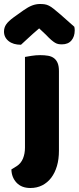

<svg xmlns="http://www.w3.org/2000/svg" viewBox="-64 -764 394 961"><path d="M19 68Q41 54 51 29.5Q61 5 61 -25V-479Q72 -481 93.5 -484.5Q115 -488 137 -488Q159 -488 176.5 -485Q194 -482 206 -473Q218 -464 224.5 -448.5Q231 -433 231 -408V-9Q231 33 221 67Q211 101 192.5 125.5Q174 150 147.5 163.5Q121 177 88 177Q44 177 19 150.5Q-6 124 -7 84ZM132 -622Q98 -593 79 -575Q60 -557 41 -540Q2 -540 -21 -558.5Q-44 -577 -44 -606Q-44 -626 -33 -642Q-22 -658 4 -677L53 -712Q77 -729 96.5 -736.5Q116 -744 136 -744Q149 -744 159.5 -742.5Q170 -741 181 -735.5Q192 -730 205 -719.5Q218 -709 238 -692L308 -630Q309 -625 309.5 -621Q310 -617 310 -612Q310 -581 293.5 -561.5Q277 -542 246 -542Q236 -542 228 -543.5Q220 -545 211.5 -550Q203 -555 192 -564.5Q181 -574 166 -590Z"/></svg>

Font: Baloo Chettan
Style: Regular
Weight: 400
Designer: Maithili Shingre and Ek Type
Foundry: Ek Type
Version: Version 1.443;PS 1.000;hotconv 16.6.51;makeotf.lib2.5.65220;